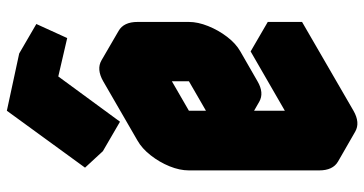

<svg xmlns="http://www.w3.org/2000/svg" viewBox="-271 -740 1062 560"><g transform="rotate(-90 260.0 -460.0)"><path d="M217 -540 390 -640Q424 -660 450 -645Q476 -630 476 -590V-440Q476 -414 464 -384Q452 -354 432.5 -328.5Q413 -303 390 -290L303 -240Q269 -220 243 -235Q217 -250 217 -290V-60L476 -210V-110L217 40Q182 60 156 45Q130 30 130 -10V-390Q130 -417 142 -446.5Q154 -476 174 -501.5Q194 -527 217 -540ZM317 -821 185 -641 138 -693 304 -921 470 -885 429 -795ZM390 -540 217 -440V-290L390 -390ZM476 -210 217 -60 130 -110 390 -260ZM470 -885 304 -921 217 -971 384 -935ZM390 -540V-390L303 -440V-590ZM217 -290Q217 -250 243 -235L156 -285Q130 -300 130 -340ZM390 -390 217 -290 130 -340 303 -440ZM450 -645Q424 -660 390 -640L217 -540Q194 -527 174 -501.5Q154 -476 142 -446.5Q130 -417 130 -390V-10Q130 30 156 45L69 -5Q43 -20 43 -60V-440Q43 -467 55 -496.5Q67 -526 87 -551.5Q107 -577 130 -590L303 -690Q338 -710 364 -695ZM304 -921 138 -693 51 -743 217 -971ZM138 -693 185 -641 99 -691 51 -743Z"/></g></svg>

Font: Nabla
Style: Regular
Weight: 400
Designer: Arthur Reinders Folmer
Foundry: Typearture
Version: Version 1.002